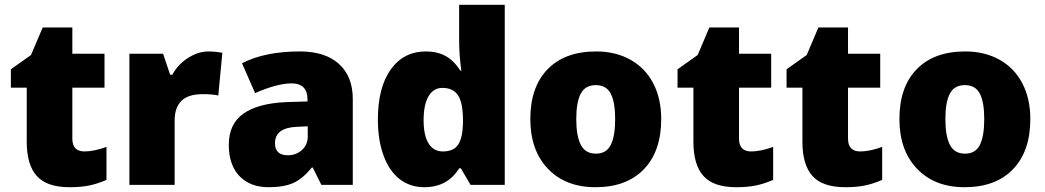

<svg xmlns="http://www.w3.org/2000/svg" viewBox="-20 -780 4410 810"><path d="M336.9 -141.1Q375.5 -141.1 429.2 -160.2V-21Q390.6 -4.4 355.7 2.7Q320.8 9.8 273.9 9.8Q177.7 9.8 135.3 -37.4Q92.8 -84.5 92.8 -182.1V-410.2H25.9V-487.8L110.8 -547.9L160.2 -664.1H285.2V-553.2H420.9V-410.2H285.2V-194.8Q285.2 -141.1 336.9 -141.1Z M859.9 -563Q884.8 -563 907.2 -559.1L918 -557.1L900.9 -377Q877.4 -382.8 835.9 -382.8Q773.4 -382.8 745.1 -354.2Q716.8 -325.7 716.8 -272V0H525.9V-553.2H668L697.8 -464.8H707Q731 -508.8 773.7 -535.9Q816.4 -563 859.9 -563Z M1335.9 0 1299.3 -73.2H1295.4Q1256.8 -25.4 1216.8 -7.8Q1176.8 9.8 1113.3 9.8Q1035.2 9.8 990.2 -37.1Q945.3 -84 945.3 -168.9Q945.3 -257.3 1006.8 -300.5Q1068.4 -343.8 1185.1 -349.1L1277.3 -352.1V-359.9Q1277.3 -428.2 1210 -428.2Q1149.4 -428.2 1056.2 -387.2L1001 -513.2Q1097.7 -563 1245.1 -563Q1351.6 -563 1409.9 -510.3Q1468.3 -457.5 1468.3 -362.8V0ZM1194.3 -125Q1229 -125 1253.7 -147Q1278.3 -168.9 1278.3 -204.1V-247.1L1234.4 -245.1Q1140.1 -241.7 1140.1 -175.8Q1140.1 -125 1194.3 -125Z M1770 9.8Q1710.9 9.8 1666.7 -23.9Q1622.6 -57.6 1598.4 -123Q1574.2 -188.5 1574.2 -275.9Q1574.2 -410.6 1628.4 -486.8Q1682.6 -563 1777.3 -563Q1823.7 -563 1858.6 -544.4Q1893.6 -525.9 1922.4 -481.9H1926.3Q1917 -546.9 1917 -611.8V-759.8H2109.4V0H1965.3L1924.3 -69.8H1917Q1867.7 9.8 1770 9.8ZM1848.1 -141.1Q1894 -141.1 1912.8 -169.9Q1931.6 -198.7 1933.1 -258.8V-273.9Q1933.1 -347.2 1912.1 -378.2Q1891.1 -409.2 1846.2 -409.2Q1808.6 -409.2 1787.8 -373.8Q1767.1 -338.4 1767.1 -272.9Q1767.1 -208.5 1788.1 -174.8Q1809.1 -141.1 1848.1 -141.1Z M2769.5 -277.8Q2769.5 -142.1 2696.5 -66.2Q2623.5 9.8 2492.2 9.8Q2366.2 9.8 2291.7 -67.9Q2217.3 -145.5 2217.3 -277.8Q2217.3 -413.1 2290.3 -488Q2363.3 -563 2495.1 -563Q2576.7 -563 2639.2 -528.3Q2701.7 -493.7 2735.6 -429Q2769.5 -364.3 2769.5 -277.8ZM2411.1 -277.8Q2411.1 -206.5 2430.2 -169.2Q2449.2 -131.8 2494.1 -131.8Q2538.6 -131.8 2556.9 -169.2Q2575.2 -206.5 2575.2 -277.8Q2575.2 -348.6 2556.6 -384.8Q2538.1 -420.9 2493.2 -420.9Q2449.2 -420.9 2430.2 -385Q2411.1 -349.1 2411.1 -277.8Z M3149.4 -141.1Q3188 -141.1 3241.7 -160.2V-21Q3203.1 -4.4 3168.2 2.7Q3133.3 9.8 3086.4 9.8Q2990.2 9.8 2947.8 -37.4Q2905.3 -84.5 2905.3 -182.1V-410.2H2838.4V-487.8L2923.3 -547.9L2972.7 -664.1H3097.7V-553.2H3233.4V-410.2H3097.7V-194.8Q3097.7 -141.1 3149.4 -141.1Z M3609.4 -141.1Q3647.9 -141.1 3701.7 -160.2V-21Q3663.1 -4.4 3628.2 2.7Q3593.3 9.8 3546.4 9.8Q3450.2 9.8 3407.7 -37.4Q3365.2 -84.5 3365.2 -182.1V-410.2H3298.3V-487.8L3383.3 -547.9L3432.6 -664.1H3557.6V-553.2H3693.4V-410.2H3557.6V-194.8Q3557.6 -141.1 3609.4 -141.1Z M4326.7 -277.8Q4326.7 -142.1 4253.7 -66.2Q4180.7 9.8 4049.3 9.8Q3923.3 9.8 3848.9 -67.9Q3774.4 -145.5 3774.4 -277.8Q3774.4 -413.1 3847.4 -488Q3920.4 -563 4052.2 -563Q4133.8 -563 4196.3 -528.3Q4258.8 -493.7 4292.7 -429Q4326.7 -364.3 4326.7 -277.8ZM3968.3 -277.8Q3968.3 -206.5 3987.3 -169.2Q4006.3 -131.8 4051.3 -131.8Q4095.7 -131.8 4114 -169.2Q4132.3 -206.5 4132.3 -277.8Q4132.3 -348.6 4113.8 -384.8Q4095.2 -420.9 4050.3 -420.9Q4006.3 -420.9 3987.3 -385Q3968.3 -349.1 3968.3 -277.8Z"/></svg>

Font: Sahel Black FD
Style: Black-FD
Weight: 900
Foundry: Saber Rastikerdar (saber.rastikerdar@gmail.com)
Version: Version 3.3.1